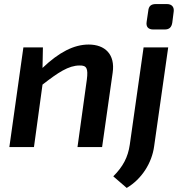

<svg xmlns="http://www.w3.org/2000/svg" viewBox="-20 -723 890 944"><path d="M801 -703H746C722 -703 711 -692 709 -670L701 -616C697 -591 709 -578 734 -578H789C812 -578 823 -588 827 -611L834 -666C837 -688 825 -703 801 -703ZM416 -504C343 -504 270 -466 189 -389L191 -490H95L26 0H147L189 -307C265 -366 317 -401 371 -401C406 -402 414 -387 407 -332L361 0H482L534 -366C547 -456 496 -504 416 -504ZM618 -11C609 50 585 96 537 144L603 201C676 158 727 79 738 -5L807 -490H686Z"/></svg>

Font: Exo 2 Semi Bold
Style: Italic
Weight: 600
Italic angle: -8°
Designer: Natanael Gama
Version: Version 1.001;PS 001.001;hotconv 1.0.88;makeotf.lib2.5.64775